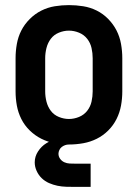

<svg xmlns="http://www.w3.org/2000/svg" viewBox="-20 -558 540 752"><path d="M250 8Q278 8 306 3Q334 -2 359 -14.5Q384 -27 404 -47Q424 -67 436.5 -92Q449 -117 454 -144.5Q459 -172 459 -200V-330Q459 -358 454 -386Q449 -414 436.5 -438.5Q424 -463 404 -483.5Q384 -504 359 -516.5Q334 -529 306 -533.5Q278 -538 250 -538Q222 -538 194.5 -533.5Q167 -529 142 -516.5Q117 -504 96.5 -483.5Q76 -463 63.5 -438.5Q51 -414 46 -386Q41 -358 41 -330V-200Q41 -172 46 -144.5Q51 -117 63.5 -92Q76 -67 96.5 -47Q117 -27 142 -14.5Q167 -2 194.5 3Q222 8 250 8ZM250 -92Q230 -92 210.5 -100Q191 -108 179 -124Q167 -140 162 -160Q157 -180 157 -200V-330Q157 -350 162 -370Q167 -390 179 -406Q191 -422 210.5 -430Q230 -438 250 -438Q270 -438 289.5 -430Q309 -422 321.5 -406Q334 -390 338.5 -370Q343 -350 343 -330V-200Q343 -180 338.5 -160Q334 -140 321.5 -124Q309 -108 289.5 -100Q270 -92 250 -92ZM275 174H335V83H275Q264 83 253 82.5Q242 82 232 77.5Q222 73 215.5 64Q209 55 209 44Q209 37 212.5 29.5Q216 22 222 17.5Q228 13 235 10.5Q242 8 250 8V-19Q227 -19 204 -14Q181 -9 161.5 3Q142 15 129 35Q116 55 116 78Q116 95 123.5 111.5Q131 128 143.5 140Q156 152 172 159Q188 166 205 169.5Q222 173 239.5 173.5Q257 174 275 174Z"/></svg>

Font: Iosevka SS09
Style: Bold
Weight: 700
Monospace: yes
Designer: Belleve Invis
Foundry: Belleve Invis
Version: Version 5.2.1; ttfautohint (v1.8.3)